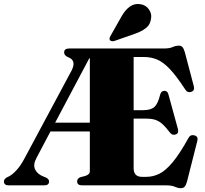

<svg xmlns="http://www.w3.org/2000/svg" viewBox="-22 -948 1046 982"><path d="M437.5 -72.5V-275.5H236L164 -139Q146 -105 157.8 -81Q169.5 -57 200.5 -45L213 -40Q229 -32 229 -20Q229 0 204 0H23Q-2 0 -2 -20Q-2 -31 12.5 -40.5L23 -45.5Q40 -53.5 61.2 -76.2Q82.5 -99 101 -133.5L343.5 -586Q371 -638.5 327.5 -655Q306 -663.5 306 -680Q306 -700 332 -700H817.5Q844.5 -700 860.8 -707.2Q877 -714.5 892.5 -714.5Q905 -714.5 911.5 -706.8Q918 -699 923.5 -680.5L969 -508Q975 -485 957 -478.5Q936.5 -471 924 -492.5Q879.5 -560.5 845.8 -595.8Q812 -631 781 -643.8Q750 -656.5 714 -656.5H661.5V-384.5H710.5Q749.5 -384.5 767.8 -401Q786 -417.5 797 -463.5Q802.5 -483.5 818.5 -483.5Q835 -483.5 839.5 -465L888 -288Q893.5 -266 877 -260.5Q859.5 -254 848 -269Q825.5 -298.5 807.8 -314.2Q790 -330 770.2 -335.8Q750.5 -341.5 722.5 -341.5H661.5V-88Q661.5 -43.5 704.5 -43.5H726Q760.5 -43.5 792.8 -59.2Q825 -75 860.8 -117.8Q896.5 -160.5 941.5 -241.5Q951 -260.5 971 -256Q993.5 -251 987 -226.5L934.5 -19.5Q929.5 -1.5 922.8 6.5Q916 14.5 902 14.5Q888.5 14.5 872 7.2Q855.5 0 828.5 0H398.5Q372.5 0 372.5 -20Q372.5 -36 390 -42L413.5 -48Q437.5 -55 437.5 -72.5ZM435 -650.5 260 -320.5H437.5V-650.5ZM601 -866.5Q619 -897.5 641.8 -914Q664.5 -930.5 693 -927Q723 -923.5 738.8 -901.2Q754.5 -879 751 -856.5Q748 -823.5 725.5 -805.5Q703 -787.5 670 -776L564.5 -739Q558.5 -737 551.5 -737.2Q544.5 -737.5 540.5 -742.5Q534.5 -750 543 -764Z"/></svg>

Font: Fraunces 72pt S000 Black
Style: Regular
Weight: 900
Version: Version 1.000; ttfautohint (v1.8.3)